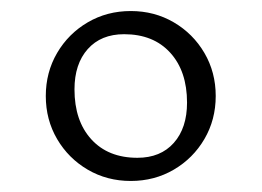

<svg xmlns="http://www.w3.org/2000/svg" viewBox="-20 -714 474 348"><path d="M217 -386Q174 -386 139 -406.5Q104 -427 83.5 -462Q63 -497 63 -540Q63 -583 83.5 -618Q104 -653 139 -673.5Q174 -694 217 -694Q260 -694 295 -673.5Q330 -653 350.5 -618Q371 -583 371 -540Q371 -497 350.5 -462Q330 -427 295 -406.5Q260 -386 217 -386ZM229 -428Q271 -428 295 -455Q319 -482 319 -528Q319 -585 288.5 -618.5Q258 -652 205 -652Q163 -652 139 -625Q115 -598 115 -552Q115 -495 145.5 -461.5Q176 -428 229 -428Z"/></svg>

Font: Wittgenstein Medium
Style: Regular
Weight: 500
Designer: Jörg Drees
Foundry: Jörg Drees
Version: Version 1.500